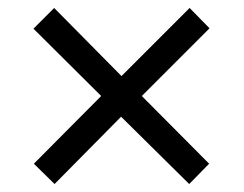

<svg xmlns="http://www.w3.org/2000/svg" viewBox="-20 -594 612 482"><path d="M456 -574 506 -523 336 -353 505 -183 455 -132 284 -301 117 -132 65 -183 234 -353 64 -522 116 -574 285 -403Z"/></svg>

Font: Noto Sans Thai Looped UI
Style: Regular
Weight: 400
Designer: Cadson Demak Team
Foundry: Cadson Demak Co., Ltd.
Version: Version 1.000